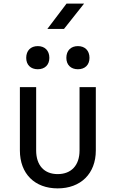

<svg xmlns="http://www.w3.org/2000/svg" viewBox="-20 -1032 640 1062"><path d="M334 -872 445 -1012H348L242 -872ZM189 -649C228 -649 253 -673 253 -712C253 -752 228 -777 189 -777C150 -777 125 -752 125 -712C125 -673 150 -649 189 -649ZM411 -649C450 -649 475 -673 475 -712C475 -752 450 -777 411 -777C372 -777 347 -752 347 -712C347 -673 372 -649 411 -649ZM299 10C426 10 510 -71 510 -200V-550H420V-200C420 -117 374 -69 299 -69C225 -69 180 -117 180 -200V-550H90V-200C90 -71 172 10 299 10Z"/></svg>

Font: Tekne LDO
Style: Regular
Weight: 400
Monospace: yes
Designer: Alessio Laiso, Mario Rullo, Paolo Rosset
Foundry: Alessio Laiso
Version: Version 1.000;hotconv 1.0.109;makeotfexe 2.5.65596